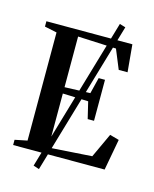

<svg xmlns="http://www.w3.org/2000/svg" viewBox="-135 -927 893 1113"><g transform="rotate(15 312.0 -371.0)"><path d="M173 84.5 443.5 -838 479 -827.5 208 96ZM101.5 -46.5V-695.5L28 -711V-743H544L559 -579H506L458.5 -694.5L228.5 -705V-401L382 -406.5L406 -503H444V-257H406L382 -357.5L228.5 -363V-39L487.5 -56L555.5 -202.5L611 -187L576.5 0H27.5V-31.5Z"/></g></svg>

Font: Merriweather 96pt SemiBold
Style: Regular
Weight: 600
Version: Version 2.100